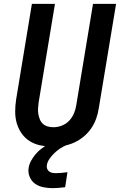

<svg xmlns="http://www.w3.org/2000/svg" viewBox="-20 -755 640 999"><path d="M256 8Q224 8 193 2Q162 -4 136.5 -19.5Q111 -35 93.5 -59.5Q76 -84 67.5 -113Q59 -142 59 -174Q59 -206 64 -238L146 -735H266L181 -222Q179 -207 178 -191.5Q177 -176 179.5 -161.5Q182 -147 187.5 -133.5Q193 -120 203.5 -110.5Q214 -101 228.5 -97Q243 -93 258 -93Q280 -93 302 -101.5Q324 -110 340 -127Q356 -144 365 -165.5Q374 -187 377 -209L464 -735H584L494 -192Q490 -165 480.5 -138Q471 -111 454.5 -87Q438 -63 415 -44Q392 -25 365.5 -13Q339 -1 311.5 3.5Q284 8 257 8ZM254 224Q229 224 205 219Q181 214 162.5 201Q144 188 134.5 165.5Q125 143 129 119Q132 99 142 81Q152 63 165.5 47Q179 31 195.5 18.5Q212 6 230 -4L237 -8H328L326 0Q309 7 293 17.5Q277 28 263.5 41Q250 54 238.5 70Q227 86 224 103Q222 113 225 122Q228 131 235 136.5Q242 142 251 144Q260 146 270 146Q285 146 300.5 144.5Q316 143 331 141L319 219Q302 221 286 222.5Q270 224 254 224Z"/></svg>

Font: Iosevka SS04 Extended
Style: Bold Italic
Weight: 700
Width: 7
Italic angle: -9°
Monospace: yes
Designer: Belleve Invis
Foundry: Belleve Invis
Version: Version 19.0.0; ttfautohint (v1.8.4)